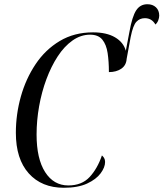

<svg xmlns="http://www.w3.org/2000/svg" viewBox="-20 -878 773 908"><path d="M282 10Q177 10 116 -58Q55 -126 55 -250Q55 -337 78.5 -421Q102 -505 148 -574Q194 -643 262.5 -684Q331 -725 420 -725Q484 -725 524 -701.5Q564 -678 575 -638L592 -727Q605 -800 624 -829Q643 -858 677 -858Q702 -858 717.5 -843.5Q733 -829 733 -804Q733 -794 728.5 -782Q724 -770 715 -762Q698 -792 665 -792Q641 -792 625 -775Q609 -758 598 -703L579 -600Q577 -569 553.5 -553Q530 -537 495 -537Q495 -587 489 -627Q483 -667 464 -690.5Q445 -714 406 -714Q362 -714 323 -686.5Q284 -659 253 -611.5Q222 -564 199.5 -503.5Q177 -443 165 -375.5Q153 -308 153 -242Q153 -127 193.5 -64Q234 -1 303 -1Q367 -1 404 -41Q441 -81 462 -143Q468 -138 472.5 -130.5Q477 -123 477 -112Q477 -87 456 -58.5Q435 -30 392 -10Q349 10 282 10Z"/></svg>

Font: Noto Serif Display Condensed
Style: Italic
Weight: 400
Width: 3
Italic angle: -12°
Designer: Monotype Design Team
Foundry: Monotype Imaging Inc.
Version: Version 2.009